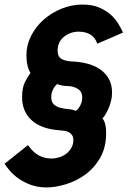

<svg xmlns="http://www.w3.org/2000/svg" viewBox="-29 -735 564 843"><path d="M421 -215Q437 -196 437 -152Q437 -87 410.5 -41.5Q384 4 344 32.5Q304 61 258.5 74.5Q213 88 176 88Q138 88 107.5 77Q77 66 54 50Q31 34 15.5 16Q0 -2 -9 -16L94 -98Q116 -66 141.5 -52.5Q167 -39 197 -39Q214 -39 231.5 -44.5Q249 -50 262.5 -60.5Q276 -71 284.5 -86Q293 -101 293 -120Q293 -133 287.5 -141.5Q282 -150 273.5 -154.5Q265 -159 254 -160.5Q243 -162 232 -163Q151 -169 109.5 -207.5Q68 -246 68 -308Q68 -351 81.5 -376.5Q95 -402 105 -415Q97 -426 92 -446.5Q87 -467 87 -493Q87 -537 107.5 -577.5Q128 -618 162.5 -648.5Q197 -679 241.5 -697Q286 -715 333 -715Q375 -715 405 -702.5Q435 -690 456 -671.5Q477 -653 490 -631.5Q503 -610 511 -592L398 -543Q390 -569 369 -582.5Q348 -596 316 -596Q280 -596 252 -573.5Q224 -551 224 -513Q224 -485 242.5 -475.5Q261 -466 288 -465Q319 -464 350.5 -456.5Q382 -449 407 -433Q432 -417 447.5 -391Q463 -365 463 -328Q463 -309 458.5 -291.5Q454 -274 447.5 -259Q441 -244 434 -232.5Q427 -221 421 -215ZM196 -309Q196 -286 208.5 -275.5Q221 -265 238.5 -261Q256 -257 274 -255.5Q292 -254 304 -248Q316 -257 324 -273Q332 -289 332 -306Q332 -334 311.5 -345.5Q291 -357 270 -357Q255 -357 241.5 -360Q228 -363 222 -366Q212 -358 204 -342.5Q196 -327 196 -309Z"/></svg>

Font: PTCRaleway
Style: Bold Italic
Weight: 700
Italic angle: -12°
Designer: Matt McInerney, Pablo Impallari, Rodrigo Fuenzalida
Foundry: Matt McInerney, Pablo Impallari, Rodrigo Fuenzalida
Version: Version 3.000g; ttfautohint (v1.5) -l 8 -r 28 -G 28 -x 14 -D